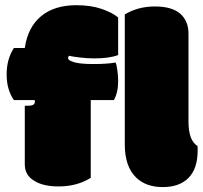

<svg xmlns="http://www.w3.org/2000/svg" viewBox="-20 -721 791 749"><path d="M208 6.3Q280.8 6.3 334 -27.3V-330.6H424.3Q440.9 -359.9 440.9 -404.8Q440.9 -425.8 437.7 -447.5Q434.6 -469.2 431.2 -477.1Q397.5 -471.2 345 -471.2Q292.5 -471.2 269 -478.3Q245.6 -485.4 245.6 -493.7Q245.6 -500 249 -503.4Q263.2 -500 292.7 -496.6Q322.3 -493.2 347.2 -493.2Q407.2 -493.2 440.9 -506.3V-652.8Q417.5 -672.4 375.7 -686.5Q334 -700.7 277.8 -700.7Q191.9 -700.7 140.1 -657.7Q88.4 -614.7 76.7 -533.7H34.2Q5.9 -490.2 5.9 -430.7Q5.9 -371.1 34.2 -330.6H115.2Q116.2 -326.7 116.2 -324.7Q116.2 -308.6 91.8 -308.6H76.7V-79.6Q76.7 -36.6 115.2 -14.6Q149.9 6.3 208 6.3ZM715.3 -589.4Q715.3 -639.6 682.9 -667.7Q650.4 -695.8 584.2 -695.8Q518.1 -695.8 466.8 -664.6V-157.2Q466.8 -70.3 512.2 -27.3Q550.3 8.8 615.2 8.8Q680.2 8.8 715.6 -27.3Q751 -63.5 751 -133.3V-142.1Q751 -148.9 750.5 -151.4Q715.3 -173.3 715.3 -246.1Z"/></svg>

Font: Friends & Family
Style: Regular
Weight: 400
Designer: Sarang Kulkarni, Maithili Shingre, Noopur Datye
Foundry: Ek Type
Version: Version 1.000;hotconv 1.0.117;makeotfexe 2.5.65602